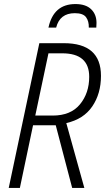

<svg xmlns="http://www.w3.org/2000/svg" viewBox="-20 -927 518 947"><path d="M257 -791Q275 -862 349 -862Q390 -862 404.5 -842Q419 -822 418 -791H455Q456 -804 456 -814Q456 -856 429.5 -881.5Q403 -907 352 -907Q244 -907 219 -791ZM219 -664H287Q420 -664 420 -548Q420 -468 374.5 -412.5Q329 -357 240 -357H154ZM78 0 143 -309H255L336 0H396L307 -320Q392 -339 435 -402Q478 -465 478 -553Q478 -714 295 -714H174L23 0Z"/></svg>

Font: Noto Sans UI SemiCondensed Light
Style: Italic
Weight: 300
Width: 4
Designer: Monotype Design Team
Foundry: Monotype Imaging Inc.
Version: 1.001